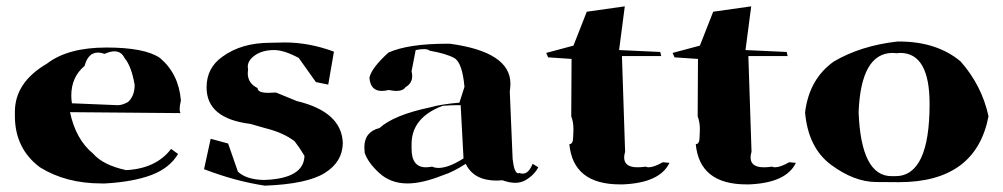

<svg xmlns="http://www.w3.org/2000/svg" viewBox="-20 -643 3166 606"><path d="M312 -64H300Q188 -64 106 -115Q27 -174 27 -277V-290Q27 -383 128 -442Q194 -493 316 -493Q437 -493 485 -460Q544 -410 551 -326Q547 -309 547 -299Q547 -290 550 -286L201 -289Q219 -203 274 -158Q305 -122 378 -106Q473 -111 520 -173L542 -157Q515 -112 457.5 -90.5Q400 -69 312 -64ZM352 -311Q366 -311 384 -321Q405 -340 405 -375Q395 -434 373 -460Q363 -481 341 -481Q328 -481 310 -473Q299 -477 289 -477Q258 -477 247 -435Q205 -400 205 -341Q205 -330 207 -317Z M816 -57Q723 -71 624 -109L645 -205L700 -190L731 -101Q758 -76 813 -75Q939 -79 941 -151Q927 -175 910 -197Q875 -224 819 -238L770 -252Q632 -269 632 -367Q632 -429 682 -464Q742 -508 833 -508L879 -509Q956 -509 1034 -480L1016 -376L977 -384L923 -460Q877 -485 845 -485Q809 -485 785.5 -469Q762 -453 762 -432L763 -424L762 -412Q762 -380 793 -365Q793 -350 827 -350L851 -351L917 -324Q1059 -290 1062 -191Q1061 -132 1005 -97Q949 -62 816 -57Z M1266 -64Q1213 -64 1177 -97Q1141 -130 1131 -161L1130 -178Q1130 -227 1178 -239Q1223 -280 1337 -304Q1371 -314 1430 -319L1446 -369Q1439 -446 1413.5 -460Q1388 -474 1336 -483Q1331 -488 1318 -488Q1307 -488 1292 -485L1279 -418Q1281 -410 1281 -403Q1281 -380 1260 -368Q1252 -356 1231 -356Q1221 -356 1207 -359Q1195 -356 1185 -356Q1149 -356 1146 -398Q1153 -429 1206 -477Q1268 -505 1391 -505H1400Q1591 -479 1591 -379Q1591 -367 1589 -354L1598 -141Q1603 -96 1616 -96L1619 -97Q1625 -95 1630 -95Q1649 -95 1661 -126L1679 -115Q1666 -90 1638 -74Q1624 -66 1606 -66Q1588 -66 1566 -74L1548 -73Q1475 -73 1450 -126Q1410 -100 1378 -90Q1313 -64 1266 -64ZM1364 -113Q1396 -113 1443 -143L1434 -311H1421Q1402 -311 1377 -309Q1279 -272 1279 -188V-174Q1279 -115 1324 -115Q1333 -115 1344 -117Q1353 -113 1364 -113ZM1232 -457 1245 -460Z M1946 -61H1937Q1789 -61 1777 -188Q1789 -188 1789 -210L1790 -234Q1790 -258 1783 -276L1784 -457L1710 -462L1704 -476L1790 -499L1832 -606L1952 -623L1934 -485L2064 -479L2067 -466H1943L1953 -164Q1950 -154 1950 -146Q1950 -115 1992 -115Q2004 -115 2018 -117Q2022 -115 2027 -115Q2044 -115 2072 -131L2093 -129Q2063 -66 1946 -61Z M2345 -61H2336Q2188 -61 2176 -188Q2188 -188 2188 -210L2189 -234Q2189 -258 2182 -276L2183 -457L2109 -462L2103 -476L2189 -499L2231 -606L2351 -623L2333 -485L2463 -479L2466 -466H2342L2352 -164Q2349 -154 2349 -146Q2349 -115 2391 -115Q2403 -115 2417 -117Q2421 -115 2426 -115Q2443 -115 2471 -131L2492 -129Q2462 -66 2345 -61Z M2817 -68Q2814 -68 2745 -68.5Q2676 -69 2603.5 -122.5Q2531 -176 2521 -288Q2534 -394 2612 -449Q2697 -499 2813 -512H2817Q2937 -512 3012 -449Q3079 -373 3100 -276Q3060 -68 2817 -68ZM2806 -87Q2914 -87 2914 -315Q2914 -476 2821 -476L2810 -475L2798 -476Q2697 -476 2690 -288Q2698 -87 2794 -87Z"/></svg>

Font: Xiangcui Kesong Xiangcui Kesong
Style: Regular
Weight: 400
Version: Version 1.501;March 28, 2024;FontCreator 14.0.0.2814 64-bit